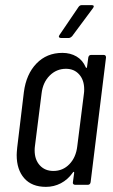

<svg xmlns="http://www.w3.org/2000/svg" viewBox="-20 -720 439 748"><path d="M335 -506H384Q393 -506 393 -496L333 -10Q331 0 322 0H273Q268 0 265.5 -3Q263 -6 264 -10L269 -47Q269 -50 267 -50.5Q265 -51 264 -48Q244 -20 217 -6Q190 8 159 8Q104 8 74.5 -25.5Q45 -59 45 -116Q45 -125 47 -145L73 -361Q82 -431 122 -472.5Q162 -514 223 -514Q254 -514 278 -500Q302 -486 314 -458Q315 -455 317 -455.5Q319 -456 319 -459L324 -496Q326 -506 335 -506ZM281 -150 307 -356Q308 -362 308 -372Q308 -408 288.5 -430Q269 -452 237 -452Q200 -452 173.5 -425.5Q147 -399 142 -356L116 -150Q115 -144 115 -134Q115 -98 135 -76Q155 -54 188 -54Q225 -54 250.5 -80.5Q276 -107 281 -150ZM212 -584 286 -693Q291 -700 298 -700H338Q344 -700 345 -696.5Q346 -693 342 -688L261 -579Q254 -572 248 -572H217Q212 -572 210 -575.5Q208 -579 212 -584Z"/></svg>

Font: Barlow Condensed
Style: Italic
Weight: 400
Width: 3
Italic angle: -7°
Designer: Jeremy Tribby
Foundry: Tribby Type
Version: Version 1.408